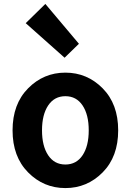

<svg xmlns="http://www.w3.org/2000/svg" viewBox="-20 -944 666 978"><path d="M503 -66Q424 14 313 14Q202 14 123 -66Q44 -146 44 -280Q44 -414 123 -494Q202 -574 313 -574Q424 -574 503 -494Q582 -414 582 -280Q582 -146 503 -66ZM225.5 -153Q257 -106 313 -106Q369 -106 400.5 -153Q432 -200 432 -280Q432 -360 400.5 -407Q369 -454 313 -454Q257 -454 225.5 -407Q194 -360 194 -280Q194 -200 225.5 -153ZM309 -650 111 -826 211 -924 382 -721Z"/></svg>

Font: Swei Fan Sans CJK TC
Style: Bold
Weight: 700
Version: Version 2.130